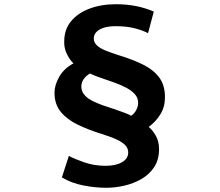

<svg xmlns="http://www.w3.org/2000/svg" viewBox="-20 -806 1040 909"><path d="M681 -649Q656 -662 618 -672Q580 -682 528 -682Q494 -682 471 -674.5Q448 -667 436 -654Q424 -641 424 -624Q424 -606 438 -592Q452 -578 479 -567Q506 -556 547 -543Q609 -524 657.5 -500Q706 -476 733.5 -439.5Q761 -403 761 -346Q761 -300 739.5 -265Q718 -230 684 -205Q700 -193 716.5 -165.5Q733 -138 733 -100Q733 -50 710 -15Q687 20 649.5 41.5Q612 63 568.5 73Q525 83 483 83Q431 83 374.5 72Q318 61 273 34L306 -68Q331 -54 378.5 -37.5Q426 -21 480 -21Q528 -21 557.5 -38Q587 -55 587 -84Q587 -103 574 -117.5Q561 -132 533.5 -145Q506 -158 461 -172Q400 -191 349.5 -215Q299 -239 268.5 -275.5Q238 -312 238 -367Q238 -403 260.5 -442.5Q283 -482 328 -506Q311 -521 297 -549.5Q283 -578 284 -609Q284 -666 316 -705Q348 -744 403.5 -765Q459 -786 529 -786Q580 -786 625 -777Q670 -768 708 -751ZM365 -396Q365 -383 370.5 -371Q376 -359 388 -348Q400 -337 420 -327Q440 -317 468 -307Q497 -298 522.5 -289Q548 -280 568.5 -272.5Q589 -265 601 -258Q616 -268 625 -285Q634 -302 634 -320Q634 -343 618 -360.5Q602 -378 576 -391.5Q550 -405 519 -416Q488 -427 458.5 -437Q429 -447 406 -458Q388 -448 376.5 -432Q365 -416 365 -396Z"/></svg>

Font: Noto Sans TC Thin ExtraBold
Style: Regular
Weight: 800
Version: Version 2.004-H2;hotconv 1.0.118;makeotfexe 2.5.65603